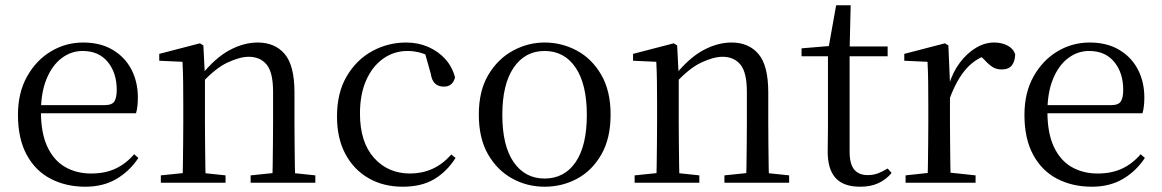

<svg xmlns="http://www.w3.org/2000/svg" viewBox="-20 -692 4398 727"><path d="M303 15Q230 15 172 -15Q114 -45 81 -106Q48 -167 48 -257Q48 -341 82.5 -402.5Q117 -464 173 -497.5Q229 -531 295 -531Q360 -531 406.5 -503.5Q453 -476 477.5 -429Q502 -382 502 -323Q502 -287 495 -263H87V-294H377Q404 -294 413 -308Q422 -322 422 -352Q422 -416 388 -457.5Q354 -499 293 -499Q249 -499 213 -471.5Q177 -444 156 -392.5Q135 -341 135 -269Q135 -188 159.5 -136Q184 -84 227 -59.5Q270 -35 325 -35Q378 -35 417.5 -53.5Q457 -72 488 -108L504 -94Q471 -44 421 -14.5Q371 15 303 15Z M589 0V-28L697 -39H730L834 -28V0ZM671 0Q672 -24 672.5 -65Q673 -106 673.5 -150.5Q674 -195 674 -229V-289Q674 -341 673.5 -381Q673 -421 671 -458L583 -462V-488L737 -528L750 -520L756 -403V-402V-229Q756 -195 756.5 -150.5Q757 -106 757.5 -65Q758 -24 759 0ZM929 0V-28L1036 -39H1069L1174 -28V0ZM1011 0Q1012 -24 1012.5 -64.5Q1013 -105 1013.5 -149.5Q1014 -194 1014 -229V-344Q1014 -418 989.5 -447.5Q965 -477 922 -477Q888 -477 841 -455Q794 -433 739 -372L731 -406H741Q795 -473 849 -502Q903 -531 956 -531Q1021 -531 1058 -487.5Q1095 -444 1095 -342V-229Q1095 -194 1095.5 -149.5Q1096 -105 1096.5 -64.5Q1097 -24 1098 0Z M1505 15Q1432 15 1376 -17Q1320 -49 1288 -108.5Q1256 -168 1256 -251Q1256 -341 1293 -403.5Q1330 -466 1389.5 -498.5Q1449 -531 1518 -531Q1563 -531 1601 -514.5Q1639 -498 1665.5 -469Q1692 -440 1703 -399Q1694 -364 1661 -364Q1640 -364 1627.5 -375.5Q1615 -387 1611 -413L1586 -502L1636 -462Q1605 -482 1578 -490.5Q1551 -499 1523 -499Q1472 -499 1431 -470Q1390 -441 1366.5 -388Q1343 -335 1343 -262Q1343 -154 1396 -94.5Q1449 -35 1533 -35Q1578 -35 1617 -52.5Q1656 -70 1689 -107L1705 -94Q1672 -42 1624 -13.5Q1576 15 1505 15Z M2042 15Q1976 15 1919.5 -16Q1863 -47 1828 -107.5Q1793 -168 1793 -258Q1793 -348 1829 -408.5Q1865 -469 1922 -500Q1979 -531 2042 -531Q2107 -531 2164 -500.5Q2221 -470 2256.5 -409Q2292 -348 2292 -258Q2292 -168 2257 -107Q2222 -46 2165.5 -15.5Q2109 15 2042 15ZM2042 -16Q2117 -16 2159.5 -78Q2202 -140 2202 -257Q2202 -373 2159.5 -436Q2117 -499 2042 -499Q1968 -499 1925 -436Q1882 -373 1882 -257Q1882 -140 1925 -78Q1968 -16 2042 -16Z M2383 0V-28L2491 -39H2524L2628 -28V0ZM2465 0Q2466 -24 2466.5 -65Q2467 -106 2467.5 -150.5Q2468 -195 2468 -229V-289Q2468 -341 2467.5 -381Q2467 -421 2465 -458L2377 -462V-488L2531 -528L2544 -520L2550 -403V-402V-229Q2550 -195 2550.5 -150.5Q2551 -106 2551.5 -65Q2552 -24 2553 0ZM2723 0V-28L2830 -39H2863L2968 -28V0ZM2805 0Q2806 -24 2806.5 -64.5Q2807 -105 2807.5 -149.5Q2808 -194 2808 -229V-344Q2808 -418 2783.5 -447.5Q2759 -477 2716 -477Q2682 -477 2635 -455Q2588 -433 2533 -372L2525 -406H2535Q2589 -473 2643 -502Q2697 -531 2750 -531Q2815 -531 2852 -487.5Q2889 -444 2889 -342V-229Q2889 -194 2889.5 -149.5Q2890 -105 2890.5 -64.5Q2891 -24 2892 0Z M3156 -479V-516H3341V-479ZM3237 15Q3174 15 3144 -18Q3114 -51 3114 -118Q3114 -142 3114.5 -161Q3115 -180 3115 -207V-479H3015V-509L3136 -519L3116 -504L3146 -672H3201L3197 -501V-489V-118Q3197 -71 3214.5 -50Q3232 -29 3265 -29Q3287 -29 3304 -35.5Q3321 -42 3341 -54L3356 -37Q3335 -12 3306 1.5Q3277 15 3237 15Z M3409 0V-28L3520 -40H3561L3674 -28V0ZM3492 0Q3493 -24 3493.5 -65Q3494 -106 3494.5 -150.5Q3495 -195 3495 -229V-289Q3495 -341 3494.5 -381Q3494 -421 3492 -458L3404 -462V-488L3558 -528L3571 -520L3577 -379V-378V-229Q3577 -195 3577.5 -150.5Q3578 -106 3578.5 -65Q3579 -24 3580 0ZM3576 -319 3555 -371H3573Q3588 -420 3615 -455.5Q3642 -491 3675.5 -511Q3709 -531 3744 -531Q3773 -531 3795 -519.5Q3817 -508 3824 -486Q3823 -459 3811 -444Q3799 -429 3772 -429Q3753 -429 3738 -438.5Q3723 -448 3706 -467L3683 -489L3728 -487Q3676 -473 3639.5 -432.5Q3603 -392 3576 -319Z M4114 15Q4041 15 3983 -15Q3925 -45 3892 -106Q3859 -167 3859 -257Q3859 -341 3893.5 -402.5Q3928 -464 3984 -497.5Q4040 -531 4106 -531Q4171 -531 4217.5 -503.5Q4264 -476 4288.5 -429Q4313 -382 4313 -323Q4313 -287 4306 -263H3898V-294H4188Q4215 -294 4224 -308Q4233 -322 4233 -352Q4233 -416 4199 -457.5Q4165 -499 4104 -499Q4060 -499 4024 -471.5Q3988 -444 3967 -392.5Q3946 -341 3946 -269Q3946 -188 3970.5 -136Q3995 -84 4038 -59.5Q4081 -35 4136 -35Q4189 -35 4228.5 -53.5Q4268 -72 4299 -108L4315 -94Q4282 -44 4232 -14.5Q4182 15 4114 15Z"/></svg>

Font: Noto Serif TC ExtraLight
Style: Regular
Weight: 400
Version: Version 2.002-H1;hotconv 1.1.0;makeotfexe 2.6.0